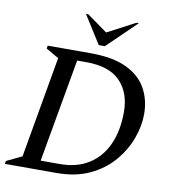

<svg xmlns="http://www.w3.org/2000/svg" viewBox="-92 -943 921 1023"><g transform="rotate(10 368.0 -431.0)"><path d="M3 0 6 -16 89 -56 185 -604 116 -644 119 -660H352Q470 -660 544 -625.5Q618 -591 653 -529.5Q688 -468 688 -389Q688 -325 663 -257Q638 -189 588 -130.5Q538 -72 462 -36Q386 0 283 0ZM336 -609H287L188 -50H291Q384 -50 448.5 -91Q513 -132 546.5 -206.5Q580 -281 580 -381Q580 -486 520.5 -547.5Q461 -609 336 -609ZM386 -710 290 -862H303L413 -783L563 -862H576L419 -710Z"/></g></svg>

Font: Spectral Medium
Style: Italic
Weight: 500
Italic angle: -10°
Designer: Jean-Baptiste Levee
Foundry: Production Type
Version: Version 2.001